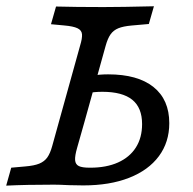

<svg xmlns="http://www.w3.org/2000/svg" viewBox="-23 -591 616 612"><path d="M181.3 -509.9 139.5 -513.8 155.6 -570.2Q217.7 -568.5 304.4 -568.5H307.3H307.7Q362.7 -568.5 467.6 -571L451.4 -514.5L396.8 -509.7Q369.7 -507.3 354.2 -500.9Q338.6 -494.5 329.5 -481.6Q320.3 -468.7 313.8 -445.2L246 -201.6H164.5L232.2 -445.2Q239.5 -468.8 238.4 -481.8Q237.3 -494.7 223.9 -501Q210.6 -507.4 181.3 -509.9ZM-3.3 0.7 12.8 -56.5 56.7 -60.4Q86.1 -62.8 102.3 -69.5Q118.6 -76.3 127.8 -89.2Q137 -102.2 143.5 -125.8L164.5 -201.6H246L223.1 -120.8Q215.3 -93.9 216.4 -80.4Q217.6 -66.9 228.2 -61.7Q238.9 -56.5 262.4 -56.5H264.9Q316.1 -56.5 353.2 -73.1Q390.3 -89.8 410.1 -120.9Q429.9 -152 429.9 -195.5Q429.9 -247.7 398.6 -273Q367.3 -298.4 303.2 -298.4Q277.1 -298.4 254.8 -293.8L269.4 -350.1Q280.6 -351.7 294.2 -352.9Q307.8 -354 321.6 -354Q415.9 -354 466.2 -313.7Q516.6 -273.4 516.6 -198.4Q516.6 -137.8 483.4 -93.1Q450.1 -48.3 388.5 -24.2Q326.9 0 242.4 0Q220.1 -0.8 197 -0.8Q165.4 -2.4 148.3 -2.4H150.4Q60.1 -2.4 -3.3 0.7Z"/></svg>

Font: Playfair Micro SmCond SmLight
Style: Italic
Weight: 360
Width: 4
Italic angle: -15.6°
Designer: Claus Eggers Sørensen
Foundry: Claus Eggers Sørensen
Version: Version 2.203;Glyphs 3.3 (3326)